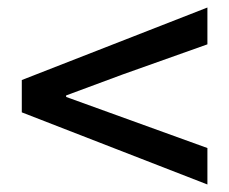

<svg xmlns="http://www.w3.org/2000/svg" viewBox="-20 -629 610 511"><path d="M38 -330V-416L532 -609V-511L307 -431L156 -375V-371L532 -235V-138Z"/></svg>

Font: Noto Sans S Chinese Medium
Style: Regular
Weight: 500
Designer: Ryoko NISHIZUKA  (kana & ideographs); Paul D. Hunt (Latin, Greek & Cyrillic); Wenlong ZHANG  (bopomofo); Sandoll Communi
Foundry: Adobe Systems Incorporated
Version: Version 1.000;PS 1;hotconv 1.0.78;makeotf.lib2.5.61930